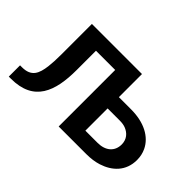

<svg xmlns="http://www.w3.org/2000/svg" viewBox="-101 -1066 1422 1422"><g transform="rotate(45 610.0 -355.5)"><path d="M373.2 -391V-592H574.5V0H863.8C910 0 951.4 -5.8 988.1 -17.5C1085.4 -48.5 1160.8 -118.5 1160.8 -235C1160.8 -269 1154 -300.3 1140.5 -329C1099.2 -416.1 1000.8 -469 863.8 -469H736.2V-711H211.5V-391C211.5 -339.7 209.3 -296.5 204.9 -261.5C194.4 -178 170.8 -118 72.9 -118H52V0H74C314.9 0 373.2 -166 373.2 -391ZM736.2 -351H863.8C887.3 -351 907.2 -347.8 923.8 -341.5C966.8 -325 999.1 -290 999.1 -236C999.1 -162.2 946.3 -118 863.8 -118H736.2Z"/></g></svg>

Font: Asimov
Style: Wid
Weight: 500
Designer: Google
Version: Version 2.000980; 2014